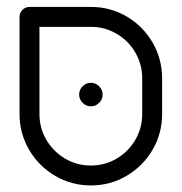

<svg xmlns="http://www.w3.org/2000/svg" viewBox="-20 -539 537 568"><path d="M37.8 -201.9V-489.3Q37.8 -501.1 46.5 -509.8Q55.2 -518.5 67.4 -518.5H249.3Q306.7 -518.5 355 -490Q403.3 -461.5 431.5 -413Q459.6 -364.4 459.6 -307V-201.9Q459.6 -144.4 431.3 -95.9Q403 -47.4 354.6 -18.9Q306.3 9.6 248.9 9.6Q191.5 9.6 143 -18.9Q94.4 -47.4 66.1 -95.9Q37.8 -144.4 37.8 -201.9ZM248.9 -49.3Q290 -49.3 325 -69.8Q360 -90.4 380.4 -125.4Q400.7 -160.4 400.7 -201.9V-307Q400.7 -348.5 380.4 -383.5Q360 -418.5 325 -439.1Q290 -459.6 248.9 -459.6H96.7V-201.9Q96.7 -160.4 117.2 -125.4Q137.8 -90.4 172.6 -69.8Q207.4 -49.3 248.9 -49.3ZM214.1 -259.3Q214.1 -273.3 224.4 -283.7Q234.8 -294.1 248.9 -294.1Q263 -294.1 273.3 -283.7Q283.7 -273.3 283.7 -259.3Q283.7 -245.2 273.3 -234.8Q263 -224.4 248.9 -224.4Q234.8 -224.4 224.4 -234.8Q214.1 -245.2 214.1 -259.3Z"/></svg>

Font: 26F Galaxy Hebrew Medium
Style: Regular
Weight: 500
Designer: C₂₉H₂₅N₃O₅
Version: Version 1.000